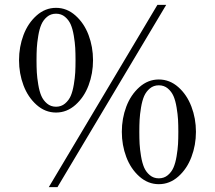

<svg xmlns="http://www.w3.org/2000/svg" viewBox="-20 -750 882 788"><path d="M246.8 -680.9Q231.4 -693.8 210 -693.8Q188.5 -693.8 173.1 -680.9Q157.7 -668 149.7 -649.4Q141.6 -630.9 137 -602.8Q132.3 -574.7 131.1 -553Q129.9 -531.2 129.9 -502.9Q129.9 -474.6 131.1 -452.9Q132.3 -431.2 137 -403.1Q141.6 -375 149.7 -356.4Q157.7 -337.9 173.1 -325Q188.5 -312 210 -312Q231.4 -312 246.8 -325Q262.2 -337.9 270.3 -356.4Q278.3 -375 283 -403.1Q287.6 -431.2 288.8 -452.9Q290 -474.6 290 -502.9Q290 -531.2 288.8 -553Q287.6 -574.7 283 -602.8Q278.3 -630.9 270.3 -649.4Q262.2 -668 246.8 -680.9ZM130.1 -686.3Q165.5 -717.8 210 -717.8Q254.4 -717.8 289.8 -686.3Q325.2 -654.8 343.5 -606.2Q361.8 -557.6 361.8 -502.9Q361.8 -448.2 343.5 -399.7Q325.2 -351.1 289.8 -319.6Q254.4 -288.1 210 -288.1Q165.5 -288.1 130.1 -319.6Q94.7 -351.1 76.4 -399.7Q58.1 -448.2 58.1 -502.9Q58.1 -557.6 76.4 -606.2Q94.7 -654.8 130.1 -686.3ZM668.7 -387Q653.3 -399.9 631.8 -399.9Q610.4 -399.9 595 -387Q579.6 -374 571.5 -355.5Q563.5 -336.9 558.8 -308.8Q554.2 -280.8 553 -259Q551.8 -237.3 551.8 -209Q551.8 -180.7 553 -158.9Q554.2 -137.2 558.8 -109.1Q563.5 -81.1 571.5 -62.5Q579.6 -43.9 595 -31Q610.4 -18.1 631.8 -18.1Q653.3 -18.1 668.7 -31Q684.1 -43.9 692.1 -62.5Q700.2 -81.1 704.8 -109.1Q709.5 -137.2 710.7 -158.9Q711.9 -180.7 711.9 -209Q711.9 -237.3 710.7 -259Q709.5 -280.8 704.8 -308.8Q700.2 -336.9 692.1 -355.5Q684.1 -374 668.7 -387ZM552 -392.3Q587.4 -423.8 631.8 -423.8Q676.3 -423.8 711.7 -392.6Q747.1 -361.3 765.6 -312.5Q784.2 -263.7 784.2 -209Q784.2 -154.3 765.6 -105.5Q747.1 -56.6 711.7 -25.4Q676.3 5.9 631.8 5.9Q587.4 5.9 552 -25.6Q516.6 -57.1 498.3 -105.7Q480 -154.3 480 -209Q480 -263.7 498.3 -312.3Q516.6 -360.8 552 -392.3ZM180.2 18.1 626 -730H662.1L215.8 18.1Z"/></svg>

Font: Flanker Steampunk
Style: Regular
Weight: 400
Designer: Alexey Kryukov, Leonardo Di Lena
Foundry: Alexey Kryukov, Leonardo Di Lena
Version: 1.210